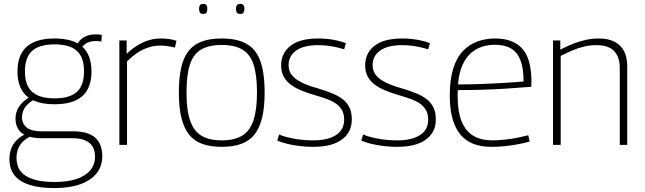

<svg xmlns="http://www.w3.org/2000/svg" viewBox="-20 -738 3287 978"><path d="M257 220Q144 220 86 183.5Q28 147 28 72Q28 44 37 19.5Q46 -5 66 -25Q86 -45 118 -59L148 -49Q117 -36 98.5 -18.5Q80 -1 72 20.5Q64 42 64 66Q64 108 85.5 135Q107 162 150.5 175.5Q194 189 258 189Q325 189 370.5 173.5Q416 158 440 129Q464 100 464 60Q464 28 451 7.5Q438 -13 412.5 -23.5Q387 -34 348 -34H193Q148 -34 118 -45.5Q88 -57 73.5 -79.5Q59 -102 59 -133Q59 -167 76.5 -194Q94 -221 130 -243L154 -231Q124 -214 108 -191.5Q92 -169 92 -140Q92 -108 116 -88.5Q140 -69 193 -69H355Q428 -69 464.5 -37Q501 -5 501 58Q501 109 472 145Q443 181 389 200.5Q335 220 257 220ZM258 -207Q163 -207 116 -248.5Q69 -290 69 -374Q69 -458 116 -500Q163 -542 258 -542Q353 -542 399.5 -500Q446 -458 446 -374Q446 -290 399.5 -248.5Q353 -207 258 -207ZM258 -237Q335 -237 371.5 -270Q408 -303 408 -374Q408 -446 371.5 -479Q335 -512 258 -512Q181 -512 144 -479Q107 -446 107 -374Q107 -303 144 -270Q181 -237 258 -237ZM388 -481 369 -504Q381 -533 406.5 -548Q432 -563 467 -563Q476 -563 483 -562.5Q490 -562 499 -560L496 -526Q489 -528 482 -528.5Q475 -529 467 -529Q439 -529 419.5 -517.5Q400 -506 388 -481Z M625 -532V-464Q654 -491 682.5 -508Q711 -525 739.5 -533.5Q768 -542 798 -542Q821 -542 842 -539Q863 -536 879 -530L871 -496Q854 -500 834 -503Q814 -506 796 -506Q755 -506 713 -487.5Q671 -469 627 -425V0H588V-532Z M891 -267Q891 -341 903 -393.5Q915 -446 940.5 -478.5Q966 -511 1007.5 -526.5Q1049 -542 1109 -542Q1169 -542 1211 -526.5Q1253 -511 1278.5 -478.5Q1304 -446 1316 -393.5Q1328 -341 1328 -267Q1328 -191 1315 -138Q1302 -85 1276 -52.5Q1250 -20 1208.5 -5Q1167 10 1109 10Q1052 10 1010.5 -5Q969 -20 943 -52.5Q917 -85 904 -138Q891 -191 891 -267ZM930 -267Q930 -177 948.5 -123.5Q967 -70 1006.5 -46.5Q1046 -23 1109 -23Q1173 -23 1212.5 -46.5Q1252 -70 1270.5 -123.5Q1289 -177 1289 -267Q1289 -355 1272 -408Q1255 -461 1215.5 -485Q1176 -509 1109 -509Q1043 -509 1003.5 -485Q964 -461 947 -408Q930 -355 930 -267ZM1204 -667Q1191 -667 1186.5 -674Q1182 -681 1182 -693Q1182 -705 1186.5 -711.5Q1191 -718 1204 -718Q1216 -718 1220.5 -711.5Q1225 -705 1225 -693Q1225 -681 1220.5 -674Q1216 -667 1204 -667ZM1015 -667Q1003 -667 998.5 -674Q994 -681 994 -693Q994 -705 998.5 -711.5Q1003 -718 1015 -718Q1028 -718 1032 -711.5Q1036 -705 1036 -693Q1036 -681 1032 -674Q1028 -667 1015 -667Z M1392 -22 1402 -53Q1417 -46 1438 -40.5Q1459 -35 1481.5 -31Q1504 -27 1528 -25Q1552 -23 1575 -23Q1650 -23 1691.5 -50Q1733 -77 1733 -128Q1733 -155 1723.5 -174Q1714 -193 1695 -207.5Q1676 -222 1646.5 -233Q1617 -244 1578 -255Q1544 -265 1514 -277.5Q1484 -290 1461 -307Q1438 -324 1425 -348Q1412 -372 1412 -405Q1412 -467 1459.5 -504.5Q1507 -542 1601 -542Q1628 -542 1653.5 -539Q1679 -536 1702 -530.5Q1725 -525 1742 -518L1733 -487Q1717 -492 1695.5 -497Q1674 -502 1650 -505Q1626 -508 1601 -508Q1527 -508 1488.5 -480.5Q1450 -453 1450 -407Q1450 -380 1462.5 -361.5Q1475 -343 1496 -329.5Q1517 -316 1544.5 -305.5Q1572 -295 1602 -287Q1642 -275 1673.5 -262Q1705 -249 1727 -231.5Q1749 -214 1760.5 -189.5Q1772 -165 1772 -130Q1772 -102 1763 -79.5Q1754 -57 1737 -40.5Q1720 -24 1696.5 -12.5Q1673 -1 1642 4.5Q1611 10 1574 10Q1542 10 1508 6Q1474 2 1444.5 -5Q1415 -12 1392 -22Z M1820 -22 1830 -53Q1845 -46 1866 -40.5Q1887 -35 1909.5 -31Q1932 -27 1956 -25Q1980 -23 2003 -23Q2078 -23 2119.5 -50Q2161 -77 2161 -128Q2161 -155 2151.5 -174Q2142 -193 2123 -207.5Q2104 -222 2074.5 -233Q2045 -244 2006 -255Q1972 -265 1942 -277.5Q1912 -290 1889 -307Q1866 -324 1853 -348Q1840 -372 1840 -405Q1840 -467 1887.5 -504.5Q1935 -542 2029 -542Q2056 -542 2081.5 -539Q2107 -536 2130 -530.5Q2153 -525 2170 -518L2161 -487Q2145 -492 2123.5 -497Q2102 -502 2078 -505Q2054 -508 2029 -508Q1955 -508 1916.5 -480.5Q1878 -453 1878 -407Q1878 -380 1890.5 -361.5Q1903 -343 1924 -329.5Q1945 -316 1972.5 -305.5Q2000 -295 2030 -287Q2070 -275 2101.5 -262Q2133 -249 2155 -231.5Q2177 -214 2188.5 -189.5Q2200 -165 2200 -130Q2200 -102 2191 -79.5Q2182 -57 2165 -40.5Q2148 -24 2124.5 -12.5Q2101 -1 2070 4.5Q2039 10 2002 10Q1970 10 1936 6Q1902 2 1872.5 -5Q1843 -12 1820 -22Z M2483 10Q2432 10 2393 -4.5Q2354 -19 2327 -50.5Q2300 -82 2285.5 -131.5Q2271 -181 2271 -251Q2271 -334 2289 -390Q2307 -446 2339 -479Q2371 -512 2412.5 -527Q2454 -542 2502 -542Q2594 -542 2640.5 -490Q2687 -438 2687 -322Q2687 -317 2686.5 -309.5Q2686 -302 2686 -296Q2668 -295 2632.5 -292Q2597 -289 2548.5 -286Q2500 -283 2440 -281Q2380 -279 2312 -279Q2311 -272 2311 -266Q2311 -260 2311 -253Q2311 -169 2332 -118.5Q2353 -68 2392.5 -45.5Q2432 -23 2487 -23Q2521 -23 2555 -27Q2589 -31 2618.5 -37Q2648 -43 2671 -49L2678 -17Q2654 -10 2623 -4Q2592 2 2556.5 6Q2521 10 2483 10ZM2313 -308Q2373 -308 2428 -310Q2483 -312 2528 -314.5Q2573 -317 2604 -319.5Q2635 -322 2647 -323Q2647 -390 2631 -431Q2615 -472 2583 -491Q2551 -510 2500 -510Q2469 -510 2438.5 -501Q2408 -492 2381.5 -470Q2355 -448 2336.5 -408.5Q2318 -369 2313 -308Z M2797 0V-532H2834V-485Q2866 -502 2897.5 -514.5Q2929 -527 2962 -534.5Q2995 -542 3032 -542Q3077 -542 3109 -526Q3141 -510 3158 -479Q3175 -448 3175 -400V0H3137V-394Q3137 -447 3108.5 -477.5Q3080 -508 3019 -508Q2986 -508 2956 -501Q2926 -494 2896.5 -481.5Q2867 -469 2836 -453V0Z"/></svg>

Font: Georama ExtraLight
Style: Regular
Weight: 250
Version: Version 1.001